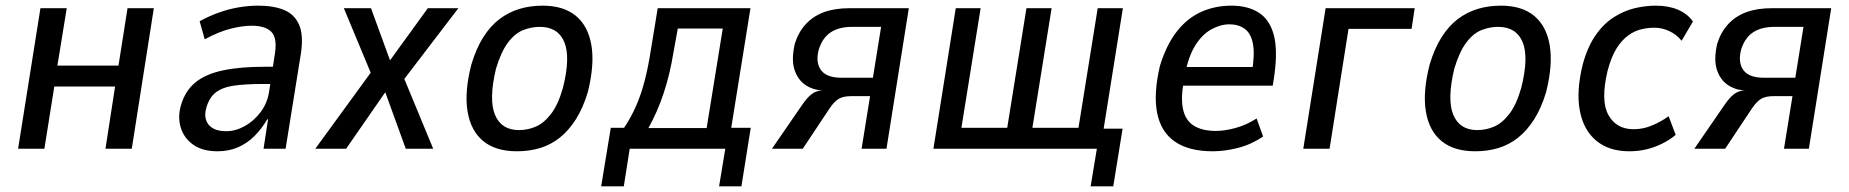

<svg xmlns="http://www.w3.org/2000/svg" viewBox="-20 -526 6539 679"><path d="M44 0 123 -497H216L183 -294H399L431 -497H524L446 0H353L387 -220H172L137 0Z M749 9Q696 9 663 -14.5Q630 -38 619 -75.5Q608 -113 620 -154Q635 -205 671 -234.5Q707 -264 768 -277Q829 -290 918 -290H961L952 -229H908Q847 -229 806.5 -223Q766 -217 743 -199Q720 -181 710 -146Q699 -109 717.5 -85.5Q736 -62 780 -62Q813 -62 845.5 -80Q878 -98 902 -130Q926 -162 932 -204L952 -335Q961 -391 940 -413Q919 -435 870 -435Q837 -435 795.5 -424.5Q754 -414 704 -387L686 -451Q723 -471 758 -483Q793 -495 827 -500.5Q861 -506 893 -506Q947 -506 984 -491Q1021 -476 1037.5 -439Q1054 -402 1044 -336L990 0H912L928 -104H925Q906 -71 880 -45Q854 -19 821.5 -5Q789 9 749 9Z M1095 0 1302 -284 1308 -228 1196 -497H1292L1361 -308H1356L1493 -497H1601L1397 -230V-278L1512 0H1415L1342 -201L1344 -202L1204 0Z M1808 9Q1733 9 1689 -27Q1645 -63 1633.5 -132Q1622 -201 1647 -298Q1664 -355 1689.5 -395Q1715 -435 1747 -459Q1779 -483 1817 -494.5Q1855 -506 1899 -506Q1973 -506 2016.5 -470Q2060 -434 2071.5 -366Q2083 -298 2059 -201Q2042 -144 2016.5 -104Q1991 -64 1959.5 -39Q1928 -14 1890 -2.5Q1852 9 1808 9ZM1815 -66Q1847 -66 1875.5 -78.5Q1904 -91 1929 -123.5Q1954 -156 1971 -216Q1998 -324 1975.5 -377.5Q1953 -431 1889 -431Q1859 -431 1830 -419.5Q1801 -408 1776.5 -375.5Q1752 -343 1734 -283Q1708 -174 1730.5 -120Q1753 -66 1815 -66Z M2106 133 2140 -74H2187Q2212 -111 2230 -152.5Q2248 -194 2260.5 -243Q2273 -292 2282 -351L2306 -497H2634L2566 -74H2635L2602 133H2523L2545 0H2207L2186 133ZM2273 -73H2479L2536 -425H2377L2361 -337Q2349 -263 2327 -196.5Q2305 -130 2273 -73Z M2710 0 2816 -154Q2835 -182 2851.5 -194Q2868 -206 2889 -206H2893H2891Q2856 -207 2828.5 -225.5Q2801 -244 2789.5 -280Q2778 -316 2791 -372Q2804 -413 2830 -441Q2856 -469 2894 -483Q2932 -497 2984 -497H3194L3115 0H3027L3057 -186H2991Q2963 -186 2947 -177Q2931 -168 2914 -143L2819 0ZM2957 -251H3067L3096 -431H2993Q2947 -431 2917.5 -411.5Q2888 -392 2875 -349Q2864 -305 2883.5 -278Q2903 -251 2957 -251Z M3837 133 3859 0H3281L3360 -497H3448L3380 -74H3542L3610 -497H3699L3631 -74H3794L3862 -497H3951L3883 -71H3950L3917 133Z M4269 9Q4184 9 4134.5 -25.5Q4085 -60 4072 -127.5Q4059 -195 4082 -293Q4105 -368 4142 -415Q4179 -462 4228 -484Q4277 -506 4335 -506Q4392 -506 4430.5 -482Q4469 -458 4484 -405Q4499 -352 4487 -262L4481 -223H4146L4157 -289H4427L4407 -267Q4418 -334 4411 -371Q4404 -408 4382 -424Q4360 -440 4328 -440Q4296 -440 4263.5 -422Q4231 -404 4206.5 -364.5Q4182 -325 4170 -259L4166 -238Q4155 -175 4164.5 -136.5Q4174 -98 4203.5 -80.5Q4233 -63 4280 -63Q4310 -63 4348 -73Q4386 -83 4424 -107L4447 -43Q4403 -14 4356.5 -2.5Q4310 9 4269 9Z M4589 0 4668 -497H4983L4972 -424H4749L4682 0Z M5197 9Q5122 9 5078 -27Q5034 -63 5022.5 -132Q5011 -201 5036 -298Q5053 -355 5078.5 -395Q5104 -435 5136 -459Q5168 -483 5206 -494.5Q5244 -506 5288 -506Q5362 -506 5405.5 -470Q5449 -434 5460.5 -366Q5472 -298 5448 -201Q5431 -144 5405.5 -104Q5380 -64 5348.5 -39Q5317 -14 5279 -2.5Q5241 9 5197 9ZM5204 -66Q5236 -66 5264.5 -78.5Q5293 -91 5318 -123.5Q5343 -156 5360 -216Q5387 -324 5364.5 -377.5Q5342 -431 5278 -431Q5248 -431 5219 -419.5Q5190 -408 5165.5 -375.5Q5141 -343 5123 -283Q5097 -174 5119.5 -120Q5142 -66 5204 -66Z M5742 9Q5670 9 5625 -28.5Q5580 -66 5567 -134.5Q5554 -203 5577 -297Q5594 -360 5622.5 -401Q5651 -442 5687 -465Q5723 -488 5761 -497Q5799 -506 5836 -506Q5881 -506 5914.5 -491.5Q5948 -477 5967 -450L5927 -382Q5909 -404 5883.5 -416Q5858 -428 5831 -428Q5808 -428 5784.5 -422.5Q5761 -417 5738.5 -401Q5716 -385 5697 -355Q5678 -325 5665 -275Q5640 -170 5668 -119.5Q5696 -69 5757 -69Q5791 -69 5823 -82.5Q5855 -96 5881 -115L5906 -49Q5886 -32 5859 -18.5Q5832 -5 5803 2Q5774 9 5742 9Z M5972 0 6078 -154Q6097 -182 6113.5 -194Q6130 -206 6151 -206H6155H6153Q6118 -207 6090.5 -225.5Q6063 -244 6051.5 -280Q6040 -316 6053 -372Q6066 -413 6092 -441Q6118 -469 6156 -483Q6194 -497 6246 -497H6456L6377 0H6289L6319 -186H6253Q6225 -186 6209 -177Q6193 -168 6176 -143L6081 0ZM6219 -251H6329L6358 -431H6255Q6209 -431 6179.5 -411.5Q6150 -392 6137 -349Q6126 -305 6145.5 -278Q6165 -251 6219 -251Z"/></svg>

Font: Nunito Sans 7pt Condensed Medium
Style: Italic
Weight: 500
Width: 3
Italic angle: -9°
Designer: Vernon Adams
Foundry: Vernon Adams
Version: Version 3.101;gftools[0.9.27]